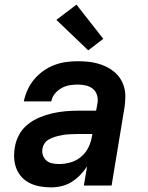

<svg xmlns="http://www.w3.org/2000/svg" viewBox="-20 -803 640 831"><path d="M201 8Q178 8 154.5 4Q131 0 111 -9.5Q91 -19 75.5 -35Q60 -51 51.5 -72Q43 -93 41.5 -116.5Q40 -140 44 -164Q48 -192 62 -218.5Q76 -245 99.5 -264Q123 -283 150.5 -294.5Q178 -306 206.5 -312.5Q235 -319 263 -321.5Q291 -324 319 -324H396L402 -356Q405 -374 400 -391Q395 -408 382 -418.5Q369 -429 352 -433Q335 -437 316 -437Q299 -437 281 -434Q263 -431 246 -421.5Q229 -412 217 -397Q205 -382 202 -364H83Q88 -389 99 -413.5Q110 -438 127.5 -459Q145 -480 167.5 -496Q190 -512 215 -521.5Q240 -531 265.5 -534.5Q291 -538 316 -538Q338 -538 359.5 -536Q381 -534 401.5 -528.5Q422 -523 440.5 -514Q459 -505 474.5 -492Q490 -479 501 -462Q512 -445 517.5 -424.5Q523 -404 522.5 -382.5Q522 -361 519 -339L463 0H343L357 -83Q344 -63 327 -45.5Q310 -28 290 -15.5Q270 -3 247 2.5Q224 8 202 8Q202 8 202 8Q202 8 202 8ZM236 -93Q260 -93 285 -100Q310 -107 330.5 -124Q351 -141 362.5 -164.5Q374 -188 378 -213L380 -223H319Q308 -223 297 -222.5Q286 -222 275 -221.5Q264 -221 253 -219Q242 -217 231.5 -214.5Q221 -212 210 -208Q199 -204 189 -198Q179 -192 172.5 -182Q166 -172 164 -161Q161 -146 165.5 -132Q170 -118 180.5 -108.5Q191 -99 206 -96Q221 -93 236 -93ZM362 -585 224 -717 311 -783 427 -635Z"/></svg>

Font: Iosevka Curly Extended Oblique
Style: Bold
Weight: 700
Width: 7
Italic angle: -9°
Monospace: yes
Designer: Belleve Invis
Foundry: Belleve Invis
Version: Version 11.1.0; ttfautohint (v1.8.3)